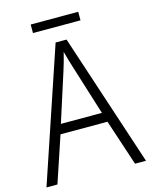

<svg xmlns="http://www.w3.org/2000/svg" viewBox="-124 -920 785 999"><g transform="rotate(-15 268.5 -420.0)"><path d="M396 -840H140V-794H396ZM477 0H536L300 -716H241L0 0H59L142 -248H395ZM297 -562 379 -300H158L242 -562C251 -590 261 -624 269 -658C277 -627 289 -587 297 -562Z"/></g></svg>

Font: Noto Sans Malayalam SemiCondensed Light
Style: Regular
Weight: 300
Width: 4
Designer: Jelle Bosma - Monotype Design Team
Foundry: Monotype Imaging Inc.
Version: Version 2.104